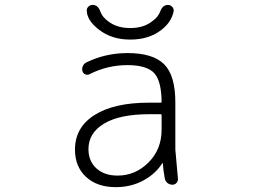

<svg xmlns="http://www.w3.org/2000/svg" viewBox="-20 -771 1040 779"><path d="M338.9 -166Q338.9 -117.2 371.1 -87.9Q403.3 -58.6 457 -58.6Q529.3 -58.6 582.5 -111.8Q635.7 -165 635.7 -245.1V-302.7Q635.7 -307.6 631.8 -307.6H585Q465.8 -307.6 402.3 -269.5Q338.9 -231.4 338.9 -166ZM497.1 -555.7Q600.6 -555.7 646 -510.3Q691.4 -464.8 691.4 -355.5V-164.1L702.1 -43.9Q702.1 -39.1 700.2 -35.2Q698.2 -29.3 692.4 -25.4Q686.5 -21.5 680.7 -21.5Q668 -21.5 659.2 -28.8Q650.4 -36.1 648.4 -47.9Q642.6 -79.1 640.6 -108.4Q640.6 -109.4 639.6 -109.9Q638.7 -110.4 638.7 -109.4Q613.3 -68.4 567.4 -42Q515.6 -11.7 449.2 -11.7Q374 -11.7 329.1 -53.2Q284.2 -94.7 284.2 -164.1Q284.2 -253.9 363.3 -304.2Q442.4 -354.5 585 -354.5H631.8Q635.7 -354.5 635.7 -358.4Q634.8 -441.4 606.4 -473.6Q576.2 -506.8 497.1 -506.8Q415 -506.8 342.8 -469.7Q335 -465.8 326.2 -469.2Q317.4 -472.7 314.5 -482.4Q311.5 -492.2 315.9 -502.4Q320.3 -512.7 330.1 -517.6Q408.2 -555.7 497.1 -555.7ZM332 -729.5Q332 -737.3 337.9 -743.2Q344.7 -751 356.4 -751Q377 -751 386.7 -725.6Q394.5 -702.1 418.9 -684.6Q454.1 -657.2 508.8 -657.2Q563.5 -657.2 598.6 -685.5Q623 -703.1 630.9 -726.6Q640.6 -751 661.1 -751Q671.9 -751 678.7 -743.2Q684.6 -737.3 684.6 -729.5Q684.6 -727.5 684.6 -725.6Q675.8 -681.6 635.7 -650.4Q585 -610.4 508.8 -610.4Q432.6 -610.4 381.8 -650.4Q332 -688.5 332 -729.5Z"/></svg>

Font: Gen Jyuu Gothic L Monospace Light
Style: Regular
Weight: 300
Designer: [Source Han Sans]
Ryoko NISHIZUKA  (kana & ideographs); Paul D. Hunt (Latin, Greek & Cyrillic); Wenlong ZHANG  (bopomofo
Version: Version 1.002.20150607